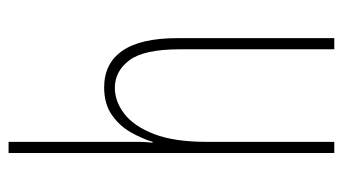

<svg xmlns="http://www.w3.org/2000/svg" viewBox="-196 -604 800 448"><g transform="rotate(-90 204.0 -380.0)"><path d="M97 -492Q97 -469 97 -455Q97 -441 95 -424H97Q105 -450 120 -476Q135 -502 160.5 -519.5Q186 -537 224 -537Q280 -537 309.5 -494.5Q339 -452 339 -366V0H313V-360Q313 -444 287.5 -478Q262 -512 223 -512Q191 -512 162 -489.5Q133 -467 115 -420Q97 -373 97 -298V0H71V-760H97Z"/></g></svg>

Font: Noto Sans ExtraCondensed Thin
Style: Regular
Weight: 100
Width: 2
Designer: Monotype Design Team
Foundry: Monotype Imaging Inc.
Version: Version 2.013; ttfautohint (v1.8.4.7-5d5b)